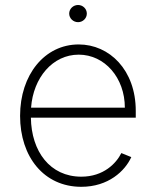

<svg xmlns="http://www.w3.org/2000/svg" viewBox="-20 -730 618 762"><path d="M302.6 11.4C410.2 11.4 476.2 -51.5 501.1 -106.5L461.6 -122.5C441.4 -82 391.3 -28.8 302.6 -28.8C178.6 -28.8 104.4 -128.9 102.6 -263.1H518.8V-290.1C518.8 -452.1 414.4 -553.6 292.3 -553.6C157 -553.6 59.7 -433.2 59.7 -270.2C59.7 -107.6 154.5 11.4 302.6 11.4ZM103.3 -302.6C111.9 -421.5 188.9 -513.1 292.3 -513.1C396 -513.1 475.5 -420.8 475.5 -302.6ZM289.8 -642C308.9 -642 324.6 -657.3 324.6 -676.1C324.6 -695 308.9 -710.2 289.8 -710.2C270.6 -710.2 254.6 -695 254.6 -676.1C254.6 -657.3 270.6 -642 289.8 -642Z"/></svg>

Font: Karasuma Gothic
Style: Thin
Weight: 200
Designer: Rasmus Andersson / Ryoko Ishizuka
Foundry: rsms
Version: Version 1.00